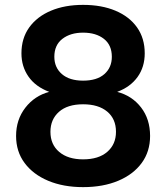

<svg xmlns="http://www.w3.org/2000/svg" viewBox="-20 -758 683 788"><path d="M321 10Q240 10 178 -16Q116 -42 81 -89Q46 -136 46 -200Q46 -267 84 -316Q122 -365 182 -381Q126 -402 97 -443.5Q68 -485 68 -539Q68 -601 100 -645.5Q132 -690 189 -714Q246 -738 321 -738Q397 -738 454 -714Q511 -690 542.5 -645.5Q574 -601 574 -539Q574 -483 544.5 -442Q515 -401 461 -381Q522 -365 559 -317Q596 -269 596 -200Q596 -136 561.5 -89Q527 -42 465 -16Q403 10 321 10ZM321 -427Q378 -427 408.5 -454Q439 -481 439 -525Q439 -573 406.5 -598.5Q374 -624 321 -624Q269 -624 236 -598.5Q203 -573 203 -525Q203 -481 234 -454Q265 -427 321 -427ZM321 -104Q385 -104 420.5 -135Q456 -166 456 -217Q456 -270 420 -300Q384 -330 321 -330Q257 -330 222 -299Q187 -268 187 -217Q187 -165 223 -134.5Q259 -104 321 -104Z"/></svg>

Font: BDO Grotesk DemiBold
Style: Regular
Weight: 600
Designer: Deni Anggara
Foundry: Lokal Container
Version: Version 2.000